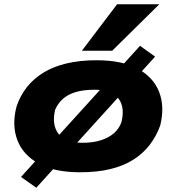

<svg xmlns="http://www.w3.org/2000/svg" viewBox="-20 -801 833 905"><path d="M357 11Q236 11 162 -30Q88 -71 61.5 -141.5Q35 -212 58 -299Q75 -350 106.5 -390Q138 -430 184.5 -458.5Q231 -487 293.5 -502Q356 -517 435 -517Q557 -517 630.5 -476.5Q704 -436 730.5 -366.5Q757 -297 735 -209Q717 -159 685.5 -118Q654 -77 608 -48Q562 -19 500 -4Q438 11 357 11ZM368 -128Q419 -128 456 -140Q493 -152 517 -173Q541 -194 552 -224Q570 -295 538.5 -336.5Q507 -378 425 -378Q374 -378 337 -367Q300 -356 276.5 -335Q253 -314 240 -284Q223 -213 255.5 -170.5Q288 -128 368 -128ZM151 84 79 33 640 -585 711 -534ZM366 -562 532 -781H731L509 -562Z"/></svg>

Font: Nunito Sans 7pt Expanded Black
Style: Italic
Weight: 900
Width: 7
Italic angle: -9°
Designer: Vernon Adams
Foundry: Vernon Adams
Version: Version 3.101;gftools[0.9.27]